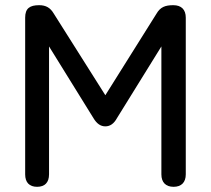

<svg xmlns="http://www.w3.org/2000/svg" viewBox="-20 -720 812 740"><path d="M123 0C153 0 169 -17 169 -48V-541L340 -265C353 -243 368 -233 386 -233C404 -233 419 -243 431 -265L602 -541V-48C602 -17 619 0 649 0C679 0 696 -17 696 -48V-652C696 -683 679 -700 648 -700C617 -700 598 -693 583 -667L386 -353L187 -668C174 -690 157 -700 131 -700C95 -700 77 -688 77 -652V-48C77 -17 93 0 123 0Z"/></svg>

Font: 寒蝉半圆体
Style: Regular
Weight: 400
Designer: Yoshimichi Ohira & Warren
Foundry: ChillType
Version: Version 1.800;Glyphs 3.1.1 (3135)